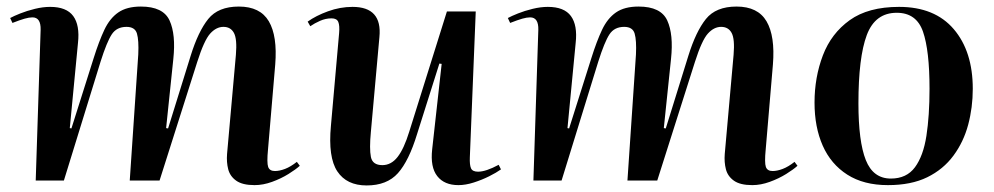

<svg xmlns="http://www.w3.org/2000/svg" viewBox="-20 -551 3033 586"><path d="M402 -385Q404 -428 398 -448.5Q392 -469 366 -469Q336 -469 321 -446Q306 -423 287 -363L175 0H89L104 -460Q105 -498 79 -498Q69 -498 55 -494Q41 -490 18 -481L11 -496Q22 -502 42 -510Q62 -518 86.5 -524Q111 -530 133 -530Q183 -530 203.5 -502Q224 -474 218 -420L193 -160L198 -159L266 -374Q282 -425 298.5 -460Q315 -495 341 -513Q367 -531 410 -531Q478 -531 497.5 -488.5Q517 -446 509 -371L487 -160L493 -159L562 -381Q585 -455 615.5 -493Q646 -531 709 -531Q774 -531 800.5 -486Q827 -441 820 -354L798 -95Q794 -54 798.5 -41.5Q803 -29 819 -29Q833 -29 850 -35.5Q867 -42 886 -57L895 -45Q883 -34 860.5 -20Q838 -6 810.5 4Q783 14 757 14Q720 14 701 0.5Q682 -13 676.5 -34.5Q671 -56 673 -81L700 -384Q704 -432 694 -450.5Q684 -469 662 -469Q640 -469 621.5 -448.5Q603 -428 582 -362L467 0H376Z M919 -485Q944 -503 981 -516.5Q1018 -530 1056 -530Q1147 -530 1138 -438L1112 -149Q1107 -97 1112 -72Q1117 -47 1147 -47Q1174 -47 1193.5 -72Q1213 -97 1229 -149L1344 -516H1432L1414 -71Q1413 -48 1417.5 -37.5Q1422 -27 1439 -27Q1463 -27 1502 -48L1509 -34Q1495 -24 1473 -13Q1451 -2 1426 6Q1401 14 1379 14Q1336 14 1314.5 -13.5Q1293 -41 1299 -95L1328 -356L1321 -357L1253 -142Q1228 -60 1194.5 -22.5Q1161 15 1099 15Q1038 15 1009.5 -28Q981 -71 990 -167L1015 -450Q1017 -473 1012.5 -484Q1008 -495 992 -495Q974 -495 957 -487.5Q940 -480 927 -471Z M1921 -385Q1923 -428 1917 -448.5Q1911 -469 1885 -469Q1855 -469 1840 -446Q1825 -423 1806 -363L1694 0H1608L1623 -460Q1624 -498 1598 -498Q1588 -498 1574 -494Q1560 -490 1537 -481L1530 -496Q1541 -502 1561 -510Q1581 -518 1605.5 -524Q1630 -530 1652 -530Q1702 -530 1722.5 -502Q1743 -474 1737 -420L1712 -160L1717 -159L1785 -374Q1801 -425 1817.5 -460Q1834 -495 1860 -513Q1886 -531 1929 -531Q1997 -531 2016.5 -488.5Q2036 -446 2028 -371L2006 -160L2012 -159L2081 -381Q2104 -455 2134.5 -493Q2165 -531 2228 -531Q2293 -531 2319.5 -486Q2346 -441 2339 -354L2317 -95Q2313 -54 2317.5 -41.5Q2322 -29 2338 -29Q2352 -29 2369 -35.5Q2386 -42 2405 -57L2414 -45Q2402 -34 2379.5 -20Q2357 -6 2329.5 4Q2302 14 2276 14Q2239 14 2220 0.5Q2201 -13 2195.5 -34.5Q2190 -56 2192 -81L2219 -384Q2223 -432 2213 -450.5Q2203 -469 2181 -469Q2159 -469 2140.5 -448.5Q2122 -428 2101 -362L1986 0H1895Z M2690 14Q2616 14 2566 -18Q2516 -50 2491 -106.5Q2466 -163 2466 -238Q2466 -315 2491.5 -382Q2517 -449 2573.5 -489.5Q2630 -530 2724 -530Q2833 -530 2891 -462Q2949 -394 2949 -280Q2949 -223 2935 -170.5Q2921 -118 2890 -76Q2859 -34 2810 -10Q2761 14 2690 14ZM2699 -6Q2747 -6 2772.5 -40.5Q2798 -75 2807.5 -136.5Q2817 -198 2817 -280Q2817 -397 2797 -454.5Q2777 -512 2717 -512Q2651 -512 2625.5 -444Q2600 -376 2600 -236Q2600 -119 2622.5 -62.5Q2645 -6 2699 -6Z"/></svg>

Font: Literata 72pt SemiBold
Style: Italic
Weight: 600
Italic angle: -2°
Designer: Latin by Veronika Burian and Jose Scaglione. Greek by Irene Vlachou. Cyrillic by Vera Evstafieva
Foundry: TypeTogether
Version: Version 3.002